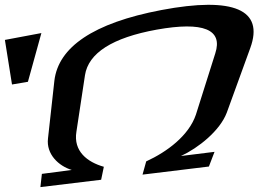

<svg xmlns="http://www.w3.org/2000/svg" viewBox="-111 -741 1055 784"><path d="M486 -82 471 -28 742 -61 765 -121 628 -104C699 -137 787 -207 815 -281L911 -545C968 -701 844 -756 548 -700C269 -647 127 -548 111 -411L85 -176C77 -111 129 -63 182 -47L60 -31L54 23L302 -7L313 -60C246 -79 188 -123 201 -203L236 -434C250 -524 347 -587 529 -620C719 -654 800 -621 768 -523L689 -273C660 -187 571 -121 486 -82ZM3 -407 58 -606 -91 -578 -62 -396Z"/></svg>

Font: Gamestation Warped
Style: Italic
Weight: 400
Designer: Jonas Hecksher
Foundry: Jonas Hecksher, Playtypeª, e-types AS
Version: Version 1.003